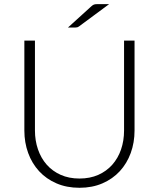

<svg xmlns="http://www.w3.org/2000/svg" viewBox="-20 -905 774 934"><path d="M366.5 -36.5Q417.5 -36.5 457.8 -54.2Q498 -72 526 -103.5Q554 -135 568.8 -177.8Q583.5 -220.5 583.5 -270V-707.5H634.5V-270Q634.5 -211.5 616 -160.8Q597.5 -110 562.8 -72.2Q528 -34.5 478.2 -13Q428.5 8.5 366.5 8.5Q304.5 8.5 254.8 -13Q205 -34.5 170.2 -72.2Q135.5 -110 117 -160.8Q98.5 -211.5 98.5 -270V-707.5H150V-270.5Q150 -221 164.8 -178.2Q179.5 -135.5 207.2 -104Q235 -72.5 275.2 -54.5Q315.5 -36.5 366.5 -36.5ZM511 -885 365 -777Q360 -773.5 355.8 -772.2Q351.5 -771 345.5 -771H310.5L424 -874Q431 -880.5 437 -882.8Q443 -885 455 -885Z"/></svg>

Font: Lato Light
Style: Regular
Weight: 300
Designer: Lukasz Dziedzic
Foundry: Lukasz Dziedzic
Version: Version 1.104; Western+Polish opensource